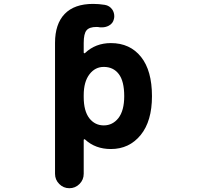

<svg xmlns="http://www.w3.org/2000/svg" viewBox="-20 -784 1040 1000"><path d="M266.6 121.1V-560.5Q266.6 -659.2 316.9 -711.4Q367.2 -763.7 464.8 -763.7Q495.1 -763.7 525.4 -758.8Q550.8 -754.9 565.4 -733.4Q575.2 -717.8 575.2 -699.2Q575.2 -692.4 573.2 -684.6Q568.4 -662.1 546.9 -650.4Q530.3 -641.6 511.7 -641.6Q506.8 -641.6 501 -641.6Q492.2 -643.6 482.4 -643.6Q445.3 -643.6 430.7 -626Q416 -608.4 416 -560.5V-510.7Q416 -507.8 418.5 -506.8Q420.9 -505.9 422.9 -507.8Q477.5 -559.6 557.6 -559.6Q657.2 -559.6 714.8 -487.3Q771.5 -416 771.5 -283.2Q771.5 -153.3 712.9 -81.1Q653.3 -7.8 557.6 -7.8Q476.6 -7.8 422.9 -57.6Q420.9 -59.6 418.5 -58.6Q416 -57.6 416 -54.7V121.1Q416 152.3 394 174.3Q372.1 196.3 341.3 196.3Q310.5 196.3 288.6 174.3Q266.6 152.3 266.6 121.1ZM520.5 -435.5Q475.6 -435.5 446.3 -397.5Q416 -358.4 416 -288.1V-278.3Q416 -206.1 445.3 -168Q474.6 -130.9 520.5 -130.9Q566.4 -130.9 596.7 -168.9Q627 -208 627 -283.2Q627 -361.3 598.6 -398.4Q570.3 -435.5 520.5 -435.5Z"/></svg>

Font: Rounded-X Mgen+ 1m bold
Style: Bold
Weight: 700
Designer: [Source Han Sans]
Ryoko NISHIZUKA  (kana & ideographs); Paul D. Hunt (Latin, Greek & Cyrillic); Wenlong ZHANG  (bopomofo
Version: Version 1.059.20150602